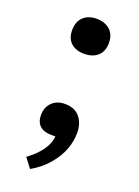

<svg xmlns="http://www.w3.org/2000/svg" viewBox="-135 -585 593 817"><g transform="rotate(20 161.0 -176.0)"><path d="M157.2 -366.2Q120.1 -366.2 97.7 -386.2Q75.2 -406.2 75.2 -443.8Q75.2 -482.9 97.7 -503.9Q120.1 -524.9 157.2 -524.9Q194.8 -524.9 218 -504.2Q241.2 -483.4 241.2 -445.8Q241.2 -407.2 218.3 -386.7Q195.3 -366.2 157.2 -366.2ZM108.9 172.9 76.2 129.9Q157.2 70.3 163.1 5.9H145Q110.8 5.9 92.5 -10.7Q74.2 -27.3 74.2 -59.1Q74.2 -94.2 96.2 -116.2Q118.2 -138.2 154.8 -138.2Q199.2 -138.2 222.2 -110.4Q245.1 -82.5 245.1 -40Q245.1 -2.4 231.2 35.4Q217.3 73.2 185.5 110.6Q153.8 147.9 108.9 172.9Z"/></g></svg>

Font: Literata Book SemiBold
Style: Regular
Weight: 600
Designer: Latin by Veronika Burian and Jose Scaglione. Greek by Irene Vlachou. Cyrillic by Vera Evstafieva
Foundry: TypeTogether
Version: Version 2.003;PS 002.003;hotconv 1.0.88;makeotf.lib2.5.64775